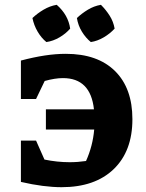

<svg xmlns="http://www.w3.org/2000/svg" viewBox="-20 -769 609 799"><path d="M216 -749Q264 -707 272 -650Q254 -629 227.5 -613.5Q201 -598 173 -594Q152 -611 136.5 -637.5Q121 -664 115 -694Q135 -713 161 -728.5Q187 -744 216 -749ZM400 -749Q421 -728 436.5 -703.5Q452 -679 457 -650Q438 -629 411.5 -613.5Q385 -598 358 -594Q337 -611 321 -637Q305 -663 300 -694Q320 -713 345.5 -728.5Q371 -744 400 -749ZM236 10Q200 10 157 4.5Q114 -1 67 -12V-184H130L165 -105Q218 -94 270 -94Q304 -94 338 -99Q366 -161 372 -230H171V-314H371Q357 -444 242 -444Q209 -444 166 -432L130 -357H67V-517Q120 -531 166 -538Q212 -545 254 -545Q386 -545 458.5 -473.5Q531 -402 531 -273Q531 -140 453 -65Q375 10 236 10Z"/></svg>

Font: Piazzolla SC
Style: Bold
Weight: 700
Designer: Juan Pablo del Peral
Foundry: Huerta Tipografica
Version: Version 1.330